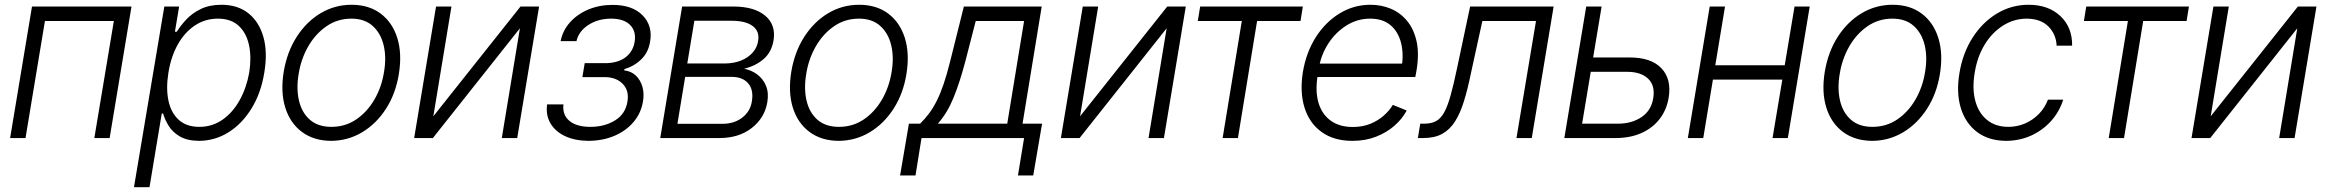

<svg xmlns="http://www.w3.org/2000/svg" viewBox="-20 -573 9658 797"><path d="M22 0 112.8 -545.9H525.9L435.1 0H371.6L452.6 -485.8H166.5L85.9 0Z M536.1 204.1 662.1 -545.9H723.6L706.1 -441.4H713.9Q729 -465.8 752.9 -491.7Q776.9 -517.6 813 -535.4Q849.1 -553.2 899.4 -553.2Q966.8 -553.2 1011.2 -517.8Q1055.7 -482.4 1073.5 -419.2Q1091.3 -356 1077.1 -271.5Q1063.5 -187 1024.4 -123.3Q985.4 -59.6 929.2 -24.2Q873 11.2 806.2 11.7Q756.8 11.2 726.6 -6.6Q696.3 -24.4 680.2 -50.5Q664.1 -76.7 657.2 -101.6H651.4L600.6 204.1ZM807.6 -46.4Q861.3 -46.4 904.1 -76.4Q946.8 -106.4 975.1 -157.7Q1003.4 -209 1014.6 -272Q1024.4 -335 1013.7 -385.5Q1002.9 -436 970.9 -465.8Q939 -495.6 884.3 -495.6Q831.1 -495.6 788.3 -466.8Q745.6 -438 717.8 -387.9Q689.9 -337.9 679.2 -272Q668.5 -206.5 679.2 -155.5Q689.9 -104.5 722.2 -75.4Q754.4 -46.4 807.6 -46.4Z M1354.5 11.7Q1282.7 11.2 1233.6 -25.1Q1184.6 -61.5 1164.3 -126Q1144 -190.4 1157.7 -274.9Q1171.4 -357.4 1211.7 -420.2Q1252 -482.9 1310.8 -518.1Q1369.6 -553.2 1439.5 -553.2Q1511.2 -553.2 1560.1 -516.6Q1608.9 -480 1629.2 -415.3Q1649.4 -350.6 1635.7 -266.1Q1622.6 -184.1 1582.3 -121.6Q1542 -59.1 1483.2 -23.9Q1424.3 11.2 1354.5 11.7ZM1355.5 -46.4Q1413.6 -46.4 1459.2 -77.6Q1504.9 -108.9 1534.7 -160.6Q1564.5 -212.4 1574.2 -274.9Q1584.5 -335.4 1572.5 -385.3Q1560.5 -435.1 1527.1 -465.3Q1493.7 -495.6 1438.5 -495.6Q1380.9 -495.6 1335 -463.9Q1289.1 -432.1 1259.3 -380.1Q1229.5 -328.1 1219.7 -266.1Q1209.5 -206.1 1220.9 -156Q1232.4 -106 1266.1 -76.2Q1299.8 -46.4 1355.5 -46.4Z M1778.8 -90.3 2140.6 -545.9H2217.8L2127 0H2063L2138.2 -455.6L1776.9 0H1699.2L1790 -545.9H1854Z M2251 -139.6H2318.8Q2314 -95.7 2344 -71Q2374 -46.4 2430.7 -46.4Q2489.3 -46.4 2532.7 -73Q2576.2 -99.6 2584.5 -150.9Q2592.3 -196.3 2565.7 -224.1Q2539.1 -252 2492.7 -252.9H2397.5L2407.2 -311H2501.5Q2549.8 -313.5 2578.9 -336.9Q2607.9 -360.4 2614.3 -398.9Q2621.6 -442.9 2595.7 -469.2Q2569.8 -495.6 2516.6 -495.6Q2462.9 -495.6 2422.6 -469.5Q2382.3 -443.4 2373 -402.3H2307.1Q2315.9 -446.8 2346.4 -480.7Q2377 -514.6 2422.6 -533.7Q2468.3 -552.7 2522.5 -552.7Q2605 -552.7 2647.5 -509.3Q2689.9 -465.8 2678.7 -400.9Q2671.9 -356 2642.1 -326.9Q2612.3 -297.9 2571.8 -286.1L2571.3 -280.8Q2599.6 -277.8 2618.9 -259.8Q2638.2 -241.7 2646.5 -213.4Q2654.8 -185.1 2648.9 -150.9Q2640.6 -102.5 2609.4 -65.9Q2578.1 -29.3 2530 -9Q2481.9 11.2 2422.9 11.7Q2366.7 11.2 2325.9 -7.8Q2285.2 -26.9 2265.1 -60.8Q2245.1 -94.7 2251 -139.6Z M2720.7 0 2811.5 -545.9H3026.4Q3112.3 -545.4 3157 -507.3Q3201.7 -469.2 3190.9 -404.8Q3182.6 -356.4 3150.1 -328.1Q3117.7 -299.8 3068.8 -287.6Q3098.6 -282.2 3123 -264.2Q3147.5 -246.1 3159.7 -216.8Q3171.9 -187.5 3165 -147.9Q3153.8 -83 3100.3 -41.5Q3046.9 0 2966.8 0ZM2792 -59.1H2977.1Q3026.9 -58.6 3060.8 -84.5Q3094.7 -110.4 3101.1 -152.8Q3108.9 -199.7 3085.9 -226.8Q3063 -253.9 3016.6 -253.9H2824.2ZM2833 -309.6H2991.2Q3027.3 -310.1 3056.4 -321.8Q3085.4 -333.5 3104.2 -354.5Q3123 -375.5 3127 -402.8Q3133.8 -442.9 3104.7 -464.8Q3075.7 -486.8 3016.6 -486.8H2862.3Z M3461.4 11.7Q3389.6 11.2 3340.6 -25.1Q3291.5 -61.5 3271.2 -126Q3251 -190.4 3264.6 -274.9Q3278.3 -357.4 3318.6 -420.2Q3358.9 -482.9 3417.7 -518.1Q3476.6 -553.2 3546.4 -553.2Q3618.2 -553.2 3667 -516.6Q3715.8 -480 3736.1 -415.3Q3756.3 -350.6 3742.7 -266.1Q3729.5 -184.1 3689.2 -121.6Q3648.9 -59.1 3590.1 -23.9Q3531.2 11.2 3461.4 11.7ZM3462.4 -46.4Q3520.5 -46.4 3566.2 -77.6Q3611.8 -108.9 3641.6 -160.6Q3671.4 -212.4 3681.2 -274.9Q3691.4 -335.4 3679.4 -385.3Q3667.5 -435.1 3634 -465.3Q3600.6 -495.6 3545.4 -495.6Q3487.8 -495.6 3441.9 -463.9Q3396 -432.1 3366.2 -380.1Q3336.4 -328.1 3326.7 -266.1Q3316.4 -206.1 3327.9 -156Q3339.4 -106 3373 -76.2Q3406.7 -46.4 3462.4 -46.4Z M3716.3 155.3 3752.9 -59.6H3799.3Q3819.8 -79.6 3836.9 -102.5Q3854 -125.5 3868.9 -155.3Q3883.8 -185.1 3897.2 -224.6Q3910.6 -264.2 3923.8 -316.9L3981 -545.9H4304.2L4224.6 -59.6H4305.7L4269 155.3H4205.6L4231 0H3805.2L3780.3 155.3ZM3873 -59.6H4161.1L4231 -485.8H4030.3L3986.8 -316.9Q3963.9 -230.5 3938 -167Q3912.1 -103.5 3873 -59.6Z M4463.4 -90.3 4825.2 -545.9H4902.3L4811.5 0H4747.6L4822.8 -455.6L4461.4 0H4383.8L4474.6 -545.9H4538.6Z M4952.1 -485.8 4961.9 -545.9H5388.2L5378.4 -485.8H5198.2L5118.7 0H5055.2L5134.8 -485.8Z M5594.2 11.7Q5517.1 11.7 5466.3 -24.9Q5415.5 -61.5 5395.3 -125.7Q5375 -189.9 5388.2 -273.4Q5401.9 -355.5 5441.9 -418.5Q5481.9 -481.4 5540.8 -517.3Q5599.6 -553.2 5668.9 -553.2Q5714.4 -553.2 5753.7 -536.6Q5793 -520 5821 -486.1Q5849.1 -452.1 5860.4 -400.9Q5871.6 -349.6 5859.9 -279.8L5855 -253.4H5428.7L5438 -309.1H5830.6L5797.9 -290Q5807.6 -349.1 5795.7 -395.5Q5783.7 -441.9 5751.7 -468.8Q5719.7 -495.6 5667.5 -495.6Q5614.3 -495.6 5569.3 -467.3Q5524.4 -439 5494.4 -393.1Q5464.4 -347.2 5455.1 -292.5L5449.7 -259.8Q5439 -194.3 5453.1 -146.5Q5467.3 -98.6 5503.7 -72.3Q5540 -45.9 5595.7 -45.9Q5635.7 -45.9 5667.7 -58.8Q5699.7 -71.8 5723.6 -92.8Q5747.6 -113.8 5761.7 -137.7L5819.3 -114.3Q5801.3 -80.1 5768.8 -51.5Q5736.3 -22.9 5692.1 -5.6Q5647.9 11.7 5594.2 11.7Z M5865.7 0 5875.5 -59.6H5892.1Q5921.4 -59.6 5941.2 -70.3Q5960.9 -81.1 5975.1 -106.9Q5989.3 -132.8 6001.7 -177.5Q6014.2 -222.2 6028.3 -290L6082.5 -545.9H6429.2L6338.4 0H6274.9L6356 -485.8H6133.3L6085.9 -269Q6072.3 -202.1 6056.6 -151.9Q6041 -101.6 6019.3 -67.9Q5997.6 -34.2 5966.1 -17.1Q5934.6 0 5888.2 0Z M6582.5 -334.5H6742.2Q6833.5 -335 6876.5 -289.8Q6919.4 -244.6 6906.7 -167.5Q6898.4 -117.2 6869.6 -79.6Q6840.8 -42 6794.2 -21Q6747.6 0 6686 0H6473.6L6564.5 -545.9H6628.4L6547.4 -59.6H6695.8Q6753.9 -59.6 6794.4 -87.2Q6835 -114.7 6842.8 -166.5Q6851.1 -218.8 6820.6 -247.1Q6790 -275.4 6732.4 -274.9H6572.8Z M7404.3 -302.2 7395 -242.7H7074.2L7084 -302.2ZM7140.6 -545.9 7050.3 0H6986.3L7077.1 -545.9ZM7492.2 -545.9 7401.4 0H7337.9L7429.2 -545.9Z M7751.5 11.7Q7679.7 11.2 7630.6 -25.1Q7581.5 -61.5 7561.3 -126Q7541 -190.4 7554.7 -274.9Q7568.4 -357.4 7608.6 -420.2Q7648.9 -482.9 7707.8 -518.1Q7766.6 -553.2 7836.4 -553.2Q7908.2 -553.2 7957 -516.6Q8005.9 -480 8026.1 -415.3Q8046.4 -350.6 8032.7 -266.1Q8019.5 -184.1 7979.2 -121.6Q7939 -59.1 7880.1 -23.9Q7821.3 11.2 7751.5 11.7ZM7752.4 -46.4Q7810.5 -46.4 7856.2 -77.6Q7901.9 -108.9 7931.6 -160.6Q7961.4 -212.4 7971.2 -274.9Q7981.4 -335.4 7969.5 -385.3Q7957.5 -435.1 7924.1 -465.3Q7890.6 -495.6 7835.4 -495.6Q7777.8 -495.6 7731.9 -463.9Q7686 -432.1 7656.2 -380.1Q7626.5 -328.1 7616.7 -266.1Q7606.4 -206.1 7617.9 -156Q7629.4 -106 7663.1 -76.2Q7696.8 -46.4 7752.4 -46.4Z M8308.1 11.7Q8234.4 11.2 8186.3 -25.4Q8138.2 -62 8119.1 -125.5Q8100.1 -189 8113.8 -270Q8127.4 -352.5 8168.2 -416.5Q8209 -480.5 8269.3 -516.8Q8329.6 -553.2 8400.9 -553.2Q8482.9 -553.2 8532.7 -506.3Q8582.5 -459.5 8581.5 -383.3H8517.1Q8515.1 -430.7 8483.2 -462.9Q8451.2 -495.1 8393.1 -495.6Q8340.8 -495.6 8295.4 -467.3Q8250 -439 8219 -388.7Q8188 -338.4 8177.2 -272Q8166 -206.1 8179.4 -155Q8192.9 -104 8228.3 -75.2Q8263.7 -46.4 8316.9 -46.4Q8353 -46.4 8385.5 -60.3Q8418 -74.2 8442.9 -99.4Q8467.8 -124.5 8481 -159.2H8544.4Q8528.8 -109.4 8494.4 -71Q8460 -32.7 8412.4 -10.7Q8364.7 11.2 8308.1 11.7Z M8630.4 -485.8 8640.1 -545.9H9066.4L9056.6 -485.8H8876.5L8796.9 0H8733.4L8813 -485.8Z M9156.7 -90.3 9518.6 -545.9H9595.7L9504.9 0H9440.9L9516.1 -455.6L9154.8 0H9077.1L9168 -545.9H9231.9Z"/></svg>

Font: Inter Tight Light
Style: Italic
Weight: 300
Italic angle: -9.39999°
Designer: Rasmus Andersson
Foundry: rsms
Version: Version 3.004